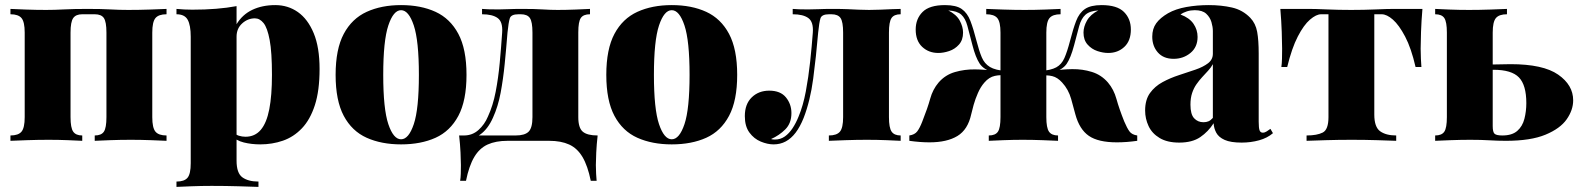

<svg xmlns="http://www.w3.org/2000/svg" viewBox="-20 -553 6212 754"><path d="M634 -518V-497Q603 -497 590.5 -482Q578 -467 578 -425V-93Q578 -51 590.5 -36Q603 -21 634 -21V0Q614 -1 573.5 -2.5Q533 -4 494 -4Q452 -4 412 -2.5Q372 -1 352 0V-21Q378 -21 388 -36Q398 -51 398 -93V-425Q398 -467 388 -482Q378 -497 352 -497H303Q278 -497 267.5 -482Q257 -467 257 -425V-93Q257 -51 267.5 -36Q278 -21 303 -21V0Q284 -1 247 -2.5Q210 -4 171 -4Q129 -4 86 -2.5Q43 -1 21 0V-21Q52 -21 64.5 -36Q77 -51 77 -93V-425Q77 -467 64.5 -482Q52 -497 21 -497V-518Q41 -517 81.5 -515.5Q122 -514 161 -514Q194 -514 231.5 -516Q269 -518 323 -518Q379 -518 413.5 -516Q448 -514 484 -514Q526 -514 569 -515.5Q612 -517 634 -518Z M909 -529V78Q909 127 932 143.5Q955 160 995 160V181Q967 180 917 178.5Q867 177 811 177Q771 177 732 178.5Q693 180 673 181V160Q704 160 716.5 145Q729 130 729 88V-409Q729 -454 717 -475.5Q705 -497 673 -497V-518Q705 -515 735 -515Q785 -515 828.5 -518.5Q872 -522 909 -529ZM1061 -533Q1111 -533 1150 -505.5Q1189 -478 1212 -422.5Q1235 -367 1235 -282Q1235 -197 1216.5 -140Q1198 -83 1165.5 -49Q1133 -15 1091 -0.5Q1049 14 1002 14Q968 14 937.5 6.5Q907 -1 887 -22L897 -35Q905 -24 918 -20Q931 -16 944 -16Q981 -16 1004 -43Q1027 -70 1037.5 -124Q1048 -178 1048 -259Q1048 -348 1039 -396Q1030 -444 1015 -462.5Q1000 -481 981 -481Q953 -481 931 -461Q909 -441 909 -409V-458Q932 -496 971 -514.5Q1010 -533 1061 -533Z M1555 -533Q1633 -533 1690.5 -506.5Q1748 -480 1780 -420Q1812 -360 1812 -259Q1812 -158 1780 -98Q1748 -38 1690.5 -12Q1633 14 1555 14Q1478 14 1420 -12Q1362 -38 1330 -98Q1298 -158 1298 -259Q1298 -360 1330 -420Q1362 -480 1420 -506.5Q1478 -533 1555 -533ZM1555 -513Q1525 -513 1505 -453Q1485 -393 1485 -259Q1485 -125 1505 -65.5Q1525 -6 1555 -6Q1585 -6 1605 -65.5Q1625 -125 1625 -259Q1625 -393 1605 -453Q1585 -513 1555 -513Z M2297 -518V-497Q2271 -497 2261 -482.5Q2251 -468 2251 -426V-93Q2251 -51 2268.5 -36Q2286 -21 2327 -21Q2323 14 2321.5 46Q2320 78 2320 95Q2320 113 2321 129.5Q2322 146 2323 157H2300Q2288 98 2267.5 63.5Q2247 29 2215 14.5Q2183 0 2137 0Q2116 0 2095.5 0Q2075 0 2055 0Q2035 0 2014.5 0Q1994 0 1973 0Q1927 0 1895 14.5Q1863 29 1842.5 63.5Q1822 98 1810 157H1787Q1789 146 1789.5 129.5Q1790 113 1790 95Q1790 78 1788.5 46Q1787 14 1783 -21H2005Q2041 -21 2056 -36Q2071 -51 2071 -93V-425Q2071 -467 2061 -482Q2051 -497 2025 -497H2016Q1987 -497 1982 -481Q1977 -465 1973 -425Q1968 -362 1962 -302Q1956 -242 1946 -188.5Q1936 -135 1916 -91Q1896 -46 1865.5 -24.5Q1835 -3 1797 -3L1802 -21Q1835 -21 1859 -42.5Q1883 -64 1896 -95Q1916 -138 1926.5 -192.5Q1937 -247 1942.5 -306.5Q1948 -366 1952 -425Q1955 -467 1934.5 -482Q1914 -497 1873 -497V-518Q1881 -517 1898.5 -516.5Q1916 -516 1938 -516Q1956 -516 1976 -517Q1996 -518 2033 -518Q2080 -518 2111 -516Q2142 -514 2170 -514Q2203 -514 2240.5 -515.5Q2278 -517 2297 -518Z M2618 -533Q2696 -533 2753.5 -506.5Q2811 -480 2843 -420Q2875 -360 2875 -259Q2875 -158 2843 -98Q2811 -38 2753.5 -12Q2696 14 2618 14Q2541 14 2483 -12Q2425 -38 2393 -98Q2361 -158 2361 -259Q2361 -360 2393 -420Q2425 -480 2483 -506.5Q2541 -533 2618 -533ZM2618 -513Q2588 -513 2568 -453Q2548 -393 2548 -259Q2548 -125 2568 -65.5Q2588 -6 2618 -6Q2648 -6 2668 -65.5Q2688 -125 2688 -259Q2688 -393 2668 -453Q2648 -513 2618 -513Z M3517 -518V-497Q3491 -497 3481 -482Q3471 -467 3471 -425V-93Q3471 -51 3481.5 -36Q3492 -21 3517 -21V0Q3498 -1 3461.5 -2.5Q3425 -4 3384 -4Q3344 -4 3300.5 -2.5Q3257 -1 3235 0V-21Q3266 -21 3278.5 -36Q3291 -51 3291 -93V-425Q3291 -467 3281 -482Q3271 -497 3245 -497H3236Q3207 -497 3202 -481Q3197 -465 3193 -425Q3185 -331 3173.5 -244Q3162 -157 3136 -90Q3122 -55 3104.5 -32Q3087 -9 3065.5 2.5Q3044 14 3018 14Q2994 14 2967.5 3Q2941 -8 2923 -32.5Q2905 -57 2905 -97Q2905 -144 2932 -170.5Q2959 -197 3001 -197Q3045 -197 3066.5 -170.5Q3088 -144 3088 -109Q3088 -69 3064 -45Q3040 -21 3008 -7Q3010 -6 3014 -5.5Q3018 -5 3023 -5Q3045 -5 3062 -17Q3079 -29 3092.5 -49.5Q3106 -70 3116 -95Q3134 -138 3144.5 -194Q3155 -250 3161.5 -310.5Q3168 -371 3172 -425Q3175 -467 3154.5 -482Q3134 -497 3093 -497V-518Q3101 -517 3119 -516.5Q3137 -516 3153 -516Q3177 -516 3196 -517Q3215 -518 3251 -518Q3285 -518 3308.5 -517Q3332 -516 3351.5 -515Q3371 -514 3393 -514Q3413 -514 3437 -515Q3461 -516 3483 -517Q3505 -518 3517 -518Z M4306 -533Q4367 -533 4394 -506Q4421 -479 4421 -437Q4421 -393 4395.5 -369Q4370 -345 4332 -345Q4312 -345 4289.5 -352.5Q4267 -360 4251 -378Q4235 -396 4235 -425Q4235 -448 4248.5 -472Q4262 -496 4293 -512Q4259 -510 4242.5 -495Q4226 -480 4218 -450.5Q4210 -421 4198 -375Q4185 -326 4169 -302.5Q4153 -279 4114 -268L4115 -275Q4151 -281 4191 -281.5Q4231 -282 4268 -270.5Q4305 -259 4331 -229Q4354 -202 4364.5 -164Q4375 -126 4395 -76Q4406 -50 4415.5 -37Q4425 -24 4446 -21V0Q4425 3 4405 4.5Q4385 6 4366 6Q4293 6 4256 -19.5Q4219 -45 4203 -104Q4197 -127 4186.5 -164.5Q4176 -202 4151 -229Q4133 -249 4112.5 -254Q4092 -259 4065 -256V-274Q4107 -277 4128 -288.5Q4149 -300 4160 -325Q4171 -350 4182 -392Q4194 -439 4206 -470.5Q4218 -502 4240.5 -517.5Q4263 -533 4306 -533ZM3691 -533Q3735 -533 3757 -517.5Q3779 -502 3791 -470.5Q3803 -439 3815 -392Q3825 -353 3835.5 -328Q3846 -303 3867.5 -290Q3889 -277 3932 -274V-256Q3910 -260 3887 -255Q3864 -250 3846 -229Q3831 -212 3820.5 -188Q3810 -164 3803.5 -141Q3797 -118 3794 -104Q3781 -44 3740 -19Q3699 6 3630 6Q3612 6 3592 4.5Q3572 3 3551 0V-21Q3572 -24 3582 -37Q3592 -50 3602 -76Q3623 -129 3633 -165.5Q3643 -202 3666 -229Q3692 -259 3730 -270Q3768 -281 3808.5 -280.5Q3849 -280 3882 -275L3883 -268Q3843 -279 3827 -303.5Q3811 -328 3799 -375Q3787 -422 3779 -451.5Q3771 -481 3755 -495.5Q3739 -510 3704 -512Q3736 -496 3749 -472Q3762 -448 3762 -425Q3762 -396 3746 -378Q3730 -360 3707.5 -352.5Q3685 -345 3665 -345Q3627 -345 3601.5 -369Q3576 -393 3576 -437Q3576 -479 3603 -506Q3630 -533 3691 -533ZM4145 -518V-497Q4114 -497 4101.5 -482Q4089 -467 4089 -425V-93Q4089 -51 4099.5 -36Q4110 -21 4135 -21V0Q4115 -1 4074.5 -2.5Q4034 -4 3996 -4Q3959 -4 3920.5 -2.5Q3882 -1 3863 0V-21Q3889 -21 3899 -36Q3909 -51 3909 -93V-425Q3909 -467 3896.5 -482Q3884 -497 3853 -497V-518Q3875 -517 3919.5 -515.5Q3964 -514 4004 -514Q4045 -514 4085 -515.5Q4125 -517 4145 -518Z M4611 7Q4564 7 4534 -11Q4504 -29 4490.5 -58Q4477 -87 4477 -119Q4477 -161 4496 -187.5Q4515 -214 4545.5 -230.5Q4576 -247 4610 -258Q4644 -269 4674.5 -279.5Q4705 -290 4724 -304.5Q4743 -319 4743 -342V-431Q4743 -447 4737.5 -466Q4732 -485 4717 -499Q4702 -513 4672 -513Q4656 -513 4641.5 -508.5Q4627 -504 4616 -496Q4651 -483 4667 -459.5Q4683 -436 4683 -408Q4683 -368 4655 -345Q4627 -322 4589 -322Q4549 -322 4527 -347Q4505 -372 4505 -409Q4505 -440 4520.5 -461.5Q4536 -483 4567 -501Q4597 -518 4639 -525.5Q4681 -533 4727 -533Q4776 -533 4818 -523.5Q4860 -514 4890 -483Q4911 -461 4917 -428Q4923 -395 4923 -343V-75Q4923 -50 4926.5 -41Q4930 -32 4939 -32Q4947 -32 4954.5 -37Q4962 -42 4969 -47L4979 -30Q4957 -11 4924.5 -2Q4892 7 4856 7Q4813 7 4789.5 -3.5Q4766 -14 4756.5 -31.5Q4747 -49 4746 -69Q4725 -36 4693.5 -14.5Q4662 7 4611 7ZM4706 -73Q4717 -73 4725.5 -76.5Q4734 -80 4743 -90V-301Q4736 -288 4724.5 -275.5Q4713 -263 4701 -250Q4689 -237 4678.5 -222Q4668 -207 4661.5 -187.5Q4655 -168 4655 -142Q4655 -104 4669.5 -88.5Q4684 -73 4706 -73Z M5566 -518Q5562 -471 5560.5 -428Q5559 -385 5559 -362Q5559 -341 5560 -322Q5561 -303 5562 -290H5539Q5522 -364 5498 -409.5Q5474 -455 5450 -476Q5426 -497 5406 -497H5377V-103Q5377 -54 5400 -37.5Q5423 -21 5463 -21V0Q5436 -1 5388.5 -2.5Q5341 -4 5288 -4Q5235 -4 5186.5 -2.5Q5138 -1 5111 0V-21Q5152 -21 5174.5 -32.5Q5197 -44 5197 -93V-497H5168Q5149 -497 5124.5 -476Q5100 -455 5076.5 -409.5Q5053 -364 5035 -290H5012Q5014 -303 5014.5 -322Q5015 -341 5015 -362Q5015 -385 5013.5 -428Q5012 -471 5008 -518H5121Q5145 -518 5191 -516Q5237 -514 5286 -514Q5336 -514 5382.5 -516Q5429 -518 5453 -518Z M5898 -518V-497Q5867 -497 5854.5 -482Q5842 -467 5842 -425V-58Q5842 -34 5849.5 -27.5Q5857 -21 5880 -21Q5918 -21 5938.5 -39Q5959 -57 5966.5 -86.5Q5974 -116 5974 -148Q5974 -219 5945 -249Q5916 -279 5845 -279Q5829 -279 5811 -278Q5793 -277 5782 -277L5780 -299Q5823 -299 5856 -300Q5889 -301 5912 -301Q6040 -301 6099 -260Q6158 -219 6158 -159Q6158 -121 6132.5 -84.5Q6107 -48 6049 -24Q5991 0 5894 0Q5862 0 5829.5 -2Q5797 -4 5754 -4Q5717 -4 5676.5 -2.5Q5636 -1 5616 0V-21Q5642 -21 5652 -36Q5662 -51 5662 -93V-425Q5662 -467 5652 -482Q5642 -497 5616 -497V-518Q5635 -517 5672 -515.5Q5709 -514 5749 -514Q5790 -514 5833 -515.5Q5876 -517 5898 -518Z"/></svg>

Font: Playfair Display Black
Style: Regular
Weight: 900
Designer: Claus Eggers Sørensen
Foundry: Claus Eggers Sørensen
Version: Version 1.203